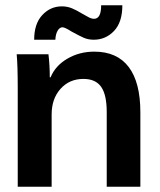

<svg xmlns="http://www.w3.org/2000/svg" viewBox="-20 -705 603 725"><path d="M43 0ZM47 -368Q47 -459 43 -500H163Q168 -458 168 -413H171Q189 -457 234.5 -483.5Q280 -510 336 -510Q422 -510 466 -452Q510 -394 510 -281V0H383V-282Q383 -347 362 -377Q341 -407 295 -407Q242 -407 208.5 -369.5Q175 -332 175 -273V0H47ZM214 -681Q234 -681 252 -673.5Q270 -666 291 -653Q303 -646 314.5 -640Q326 -634 335 -634Q362 -634 362 -685H442Q442 -621 410.5 -588Q379 -555 334 -555Q313 -555 296 -562.5Q279 -570 250 -586Q225 -602 216 -602Q205 -602 197.5 -589Q190 -576 189 -555H109Q109 -615 139.5 -648Q170 -681 214 -681Z"/></svg>

Font: Sarabun
Style: Bold
Weight: 700
Designer: Suppakit Chalermlarp | Katatrad Co.,Ltd.
Foundry: Cadson Demak Co.,Ltd.
Version: Version 1.000; ttfautohint (v1.6)